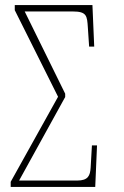

<svg xmlns="http://www.w3.org/2000/svg" viewBox="-20 -734 486 754"><path d="M22 0H354L361 -163H341L336 -76C334 -44 326 -25 283 -25H55L236 -353V-366L77 -689H265C321 -689 322 -672 325 -626L330 -551H350L343 -714H38V-694L208 -354L22 -20Z"/></svg>

Font: Noto Serif ExtraCondensed Thin
Style: Regular
Weight: 100
Width: 2
Designer: Monotype Design Team
Foundry: Monotype Imaging Inc.
Version: Version 2.013